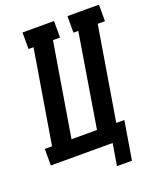

<svg xmlns="http://www.w3.org/2000/svg" viewBox="-176 -828 860 1048"><g transform="rotate(-20 254.5 -304.0)"><path d="M319 127 340 0H-19V-96H23L113 -639H84V-735H267V-639H226L136 -96H284L373 -639H345V-735H528V-639H486L396 -96H443L406 127Z"/></g></svg>

Font: Iosevka Slab Oblique
Style: Bold
Weight: 700
Italic angle: -9°
Monospace: yes
Designer: Belleve Invis
Foundry: Belleve Invis
Version: Version 11.1.1; ttfautohint (v1.8.3)